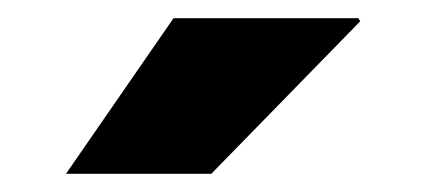

<svg xmlns="http://www.w3.org/2000/svg" viewBox="-20 -760 469 209"><path d="M51.8 -570.8 168.9 -740.2H370.1L372.1 -736.8L210 -570.8Z"/></svg>

Font: Messapia Bold
Style: Regular
Weight: 400
Designer: Luca Marsano
Foundry: Collletttivo
Version: Version 1.000;FEAKit 1.0